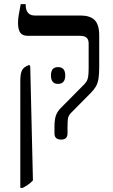

<svg xmlns="http://www.w3.org/2000/svg" viewBox="-20 -667 547 927"><path d="M275 7Q243 7 243 -23V-55Q243 -88 249.5 -108Q256 -128 275 -147L375 -248Q389 -261 396 -271Q403 -281 405.5 -296Q408 -311 408 -338V-458Q408 -494 368 -494H114Q89 -494 78 -509Q67 -524 67 -557Q67 -576 70.5 -595Q74 -614 80 -647H104V-644Q104 -592 149 -592H370Q415 -592 437 -570Q459 -548 459 -496V-344Q459 -309 455.5 -287Q452 -265 443 -249.5Q434 -234 418 -218L324 -123Q310 -109 308 -94Q306 -79 306 -55V-23Q306 7 275 7ZM78 240V-273Q78 -306 84 -322Q90 -338 105 -346L121 -354L126 -347L139 204Q129 215 117 223.5Q105 232 90 240ZM226 -303Q226 -343 260 -343Q295 -343 295 -303Q295 -262 260 -262Q226 -262 226 -303Z"/></svg>

Font: Noto Serif Hebrew SemiCondensed
Style: Regular
Weight: 400
Width: 4
Designer: Monotype Design Team
Foundry: Monotype Imaging Inc.
Version: Version 2.004; ttfautohint (v1.8.4.7-5d5b)